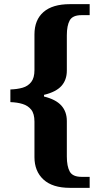

<svg xmlns="http://www.w3.org/2000/svg" viewBox="-20 -780 482 925"><path d="M317 125Q233 125 189.5 85Q146 45 146 -23V-194Q146 -232 130.5 -251.5Q115 -271 89 -279Q63 -287 30 -288V-349Q63 -350 89 -357.5Q115 -365 130.5 -385Q146 -405 146 -442V-614Q146 -684 189.5 -722Q233 -760 317 -760H412V-707H373Q330 -707 316 -682Q302 -657 302 -610V-440Q302 -395 276 -366Q250 -337 192 -323V-315Q249 -301 275.5 -271.5Q302 -242 302 -197V-26Q302 21 316 46.5Q330 72 373 72H412V125Z"/></svg>

Font: Noto Naskh Arabic
Style: Bold
Weight: 700
Designer: Monotype Design Team, David Williams, Mohamad Dakak and Nizar Qandah
Foundry: Monotype Imaging Inc.
Version: Version 2.016